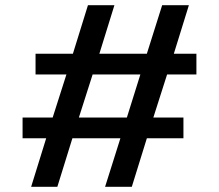

<svg xmlns="http://www.w3.org/2000/svg" viewBox="-20 -723 844 740"><path d="M201 -3H100L158 -190H67V-270H183L236 -436H117V-516H261L319 -703H421L363 -516H546L605 -703H708L650 -516H737V-436H624L571 -270H687V-190H546L488 -3H385L444 -190H259ZM337 -436 284 -270H469L521 -436Z"/></svg>

Font: Kanit Cyrillic
Style: Regular
Weight: 400
Designer: Katatrad Team, Sasha Pavljenko
Foundry: CadsonDemak, Pavljenko + Design
Version: Version 1.002;Fontself Maker 3.5.7